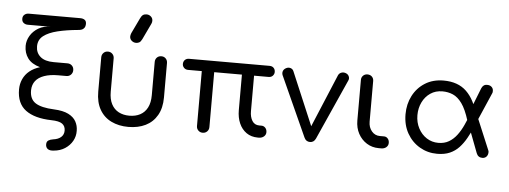

<svg xmlns="http://www.w3.org/2000/svg" viewBox="-62 -1035 3843 1449"><g transform="rotate(5 1859.5 -310.0)"><path d="M386 232Q355 236 339.5 224.5Q324 213 324 190Q324 169 338 160Q352 151 373 148Q412 143 433 124Q454 105 454 75Q454 41 430 23.5Q406 6 347 5Q220 2 152 -48.5Q84 -99 84 -205Q84 -247 100.5 -283.5Q117 -320 149 -346Q181 -372 227 -386Q163 -404 134 -443.5Q105 -483 105 -537Q105 -577 127 -614Q149 -651 189 -674.5Q229 -698 283 -697H107Q89 -697 75.5 -707.5Q62 -718 62 -739Q62 -759 75.5 -770Q89 -781 107 -781H497Q518 -781 531 -772Q544 -763 544 -742Q544 -733 541 -722Q538 -711 526.5 -702Q515 -693 490 -691Q402 -683 334.5 -666.5Q267 -650 229 -620.5Q191 -591 191 -541Q191 -492 225.5 -462.5Q260 -433 326 -433H431Q452 -433 465.5 -419.5Q479 -406 479 -385Q479 -365 465.5 -351Q452 -337 431 -337H368Q307 -337 263.5 -321.5Q220 -306 198 -277.5Q176 -249 175 -208Q174 -140 219 -111Q264 -82 359 -78Q429 -75 469.5 -54.5Q510 -34 527.5 -2Q545 30 545 68Q546 110 526 145.5Q506 181 470 204.5Q434 228 386 232Z M930 5Q857 5 800.5 -22.5Q744 -50 712.5 -105Q681 -160 681 -240V-501Q681 -521 694.5 -534.5Q708 -548 728 -548Q748 -548 761.5 -534.5Q775 -521 775 -501V-249Q775 -192 794.5 -154.5Q814 -117 849 -98.5Q884 -80 930 -80Q977 -80 1012 -98.5Q1047 -117 1066.5 -154.5Q1086 -192 1086 -249V-501Q1086 -521 1099 -534.5Q1112 -548 1133 -548Q1153 -548 1166 -534.5Q1179 -521 1179 -501V-240Q1179 -160 1147.5 -105Q1116 -50 1060 -22.5Q1004 5 930 5ZM933 -632Q914 -632 899.5 -644.5Q885 -657 885 -676Q885 -682 886.5 -688Q888 -694 891 -702L947 -819Q956 -838 966.5 -845.5Q977 -853 994 -853Q1013 -853 1027 -840.5Q1041 -828 1041 -809Q1041 -804 1040 -798Q1039 -792 1036 -786L978 -664Q968 -644 957 -638Q946 -632 933 -632Z M1493 0Q1473 0 1459.5 -13.5Q1446 -27 1446 -47V-463H1342Q1323 -463 1311 -475.5Q1299 -488 1299 -504Q1299 -523 1311 -535Q1323 -547 1342 -547H1952Q1972 -547 1983.5 -535Q1995 -523 1995 -504Q1995 -488 1983.5 -475.5Q1972 -463 1952 -463H1842V-194Q1842 -150 1860 -121Q1878 -92 1914 -92H1931Q1948 -92 1960 -79Q1972 -66 1972 -46Q1972 -26 1956.5 -13Q1941 0 1918 0H1911Q1860 0 1824 -25.5Q1788 -51 1769 -94.5Q1750 -138 1750 -194V-463H1540V-47Q1540 -27 1526.5 -13.5Q1513 0 1493 0Z M2306 -1Q2275 -1 2262 -31L2056 -486Q2050 -502 2055.5 -517Q2061 -532 2079 -541Q2095 -549 2111.5 -544Q2128 -539 2135 -522L2328 -66H2282L2473 -522Q2481 -538 2498 -543.5Q2515 -549 2533 -541Q2549 -534 2555 -518Q2561 -502 2553 -487L2349 -31Q2335 -1 2306 -1Z M2827 0Q2776 0 2735.5 -25.5Q2695 -51 2671.5 -94.5Q2648 -138 2648 -194V-501Q2648 -521 2661 -534Q2674 -547 2694 -547Q2715 -547 2728 -534Q2741 -521 2741 -501V-194Q2741 -150 2765.5 -121Q2790 -92 2827 -92H2859Q2876 -92 2887.5 -79Q2899 -66 2899 -46Q2899 -26 2884 -13Q2869 0 2846 0Z M3269 4Q3197 4 3137 -31Q3077 -66 3041.5 -128.5Q3006 -191 3006 -273Q3006 -350 3038.5 -413Q3071 -476 3130.5 -513.5Q3190 -551 3271 -551Q3380 -551 3444 -489.5Q3508 -428 3537 -312L3475 -266Q3449 -350 3417.5 -393.5Q3386 -437 3349 -453Q3312 -469 3269 -469Q3217 -469 3178 -442.5Q3139 -416 3117.5 -371.5Q3096 -327 3096 -274Q3096 -219 3119.5 -174.5Q3143 -130 3182.5 -104.5Q3222 -79 3271 -79Q3317 -79 3351 -99Q3385 -119 3411 -153.5Q3437 -188 3457 -232Q3477 -276 3495 -323L3533 -227Q3511 -178 3487.5 -136Q3464 -94 3434.5 -62.5Q3405 -31 3365 -13.5Q3325 4 3269 4ZM3613 5Q3579 5 3567 -27L3472 -277L3538 -328L3652 -56Q3654 -53 3654.5 -48.5Q3655 -44 3655 -42Q3655 -22 3644 -9Q3633 4 3613 5ZM3526 -215 3471 -296 3558 -517Q3564 -532 3575 -540Q3586 -548 3603 -547Q3623 -547 3636 -534Q3649 -521 3647 -500Q3647 -498 3646.5 -494Q3646 -490 3644 -487Z"/></g></svg>

Font: Comfortaa SemiBold
Style: Regular
Weight: 600
Designer: Johan Aakerlund
Foundry: Johan Aakerlund
Version: Version 3.104; ttfautohint (v1.8.1.43-b0c9)